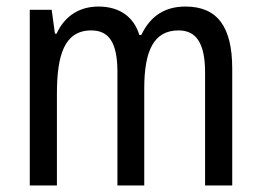

<svg xmlns="http://www.w3.org/2000/svg" viewBox="-20 -567 798 587"><path d="M547 -547C485 -547 440 -519 412 -460H406C390 -513 348 -547 281 -547C224 -547 178 -519 153 -464H148L138 -537H71V0H154V-280C154 -397 176 -474 259 -474C313 -474 339 -437 339 -347V0H421V-296C421 -412 450 -474 526 -474C580 -474 607 -435 607 -345V0H690V-357C690 -486 644 -547 547 -547Z"/></svg>

Font: Noto Sans Khmer UI Condensed
Style: Regular
Weight: 400
Width: 3
Designer: Danh Hong and the Monotype Design Team
Foundry: Monotype Imaging Inc.
Version: Version 2.002